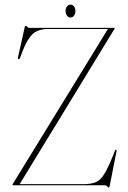

<svg xmlns="http://www.w3.org/2000/svg" viewBox="-20 -824 568 854"><path d="M489.5 -696 67.5 -5H352Q386 -5 406.8 -14Q427.5 -23 444.5 -51Q461.5 -79 484 -135L492 -155Q493.5 -159 496.5 -158Q499.5 -157.5 498.5 -152.5L467.5 5Q467 10 463.5 10Q460.5 10 456.5 5Q452.5 0 447 0H38.5Q35.5 0 35.5 -2.5Q35.5 -3 37 -6L460 -695H192.5Q151.5 -695 127.2 -674.2Q103 -653.5 82.5 -601.5L69 -566.5Q66.5 -560 61.5 -561Q58.5 -561.5 60 -569L90.5 -705.5Q91.5 -708.5 95.5 -708.5Q99.5 -708.5 102 -704.2Q104.5 -700 108.5 -700H488.5Q490.5 -700 490.5 -698.5Q490.5 -697.5 489.5 -696ZM293.5 -746Q284 -746 277.8 -754.8Q271.5 -763.5 271.5 -775Q271.5 -786.5 277.8 -795Q284 -803.5 293.5 -803.5Q303.5 -803.5 309.5 -795Q315.5 -786.5 315.5 -775Q315.5 -763.5 309.5 -754.8Q303.5 -746 293.5 -746Z"/></svg>

Font: Fraunces 144pt Thin
Style: Regular
Weight: 100
Version: Version 1.000;[f99f86859]